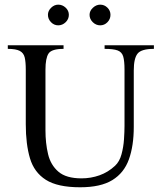

<svg xmlns="http://www.w3.org/2000/svg" viewBox="-20 -794 693 829"><path d="M644.5 -598.6V-583Q590.3 -583 574 -562.5Q557.6 -542 557.6 -489.7V-246.1Q557.6 -164.6 536.6 -106Q515.6 -47.4 465.1 -16.4Q414.6 14.6 326.2 14.6Q228.5 14.6 178 -17.6Q127.4 -49.8 109.4 -110.6Q91.3 -171.4 91.3 -257.8V-493.2Q91.3 -526.4 86.7 -545.9Q82 -565.4 65.4 -574.2Q48.8 -583 13.7 -583V-598.6H254.4V-583Q202.6 -583 189.5 -562.7Q176.3 -542.5 176.3 -493.2V-231.4Q176.3 -175.8 187.5 -128.7Q198.7 -81.5 232.2 -52.7Q265.6 -23.9 332 -23.9Q372.6 -23.9 409.7 -37.1Q446.8 -50.3 476.6 -78.1Q496.1 -96.2 504.6 -127.7Q513.2 -159.2 515.4 -192.9Q517.6 -226.6 517.6 -251V-493.2Q517.6 -530.8 512 -550Q506.3 -569.3 488 -576.2Q469.7 -583 431.6 -583V-598.6ZM457 -730Q457 -711.4 443.8 -698Q430.7 -684.6 412.6 -684.6Q394.5 -684.6 380.6 -698.2Q366.7 -711.9 366.7 -730Q366.7 -747.1 381.1 -760.5Q395.5 -773.9 412.6 -773.9Q430.7 -773.9 443.8 -761Q457 -748 457 -730ZM277.3 -730Q277.3 -711.4 263.4 -698Q249.5 -684.6 231.4 -684.6Q213.4 -684.6 200.2 -698.2Q187 -711.9 187 -730Q187 -747.1 200.7 -760.5Q214.4 -773.9 231.4 -773.9Q249.5 -773.9 263.4 -761Q277.3 -748 277.3 -730Z"/></svg>

Font: Scheherazade New Rohingya
Style: Regular
Weight: 400
Designer: SIL International
Foundry: SIL International
Version: Version 3.000 ; LngRng